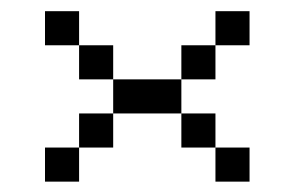

<svg xmlns="http://www.w3.org/2000/svg" viewBox="-20 -458 540 352"><path d="M437.5 -125V-187.5H375V-125ZM437.5 -375V-437.5H375V-375H312.5V-312.5H187.5V-250H125V-187.5H62.5V-125H125V-187.5H187.5V-250H312.5V-187.5H375V-250H312.5V-312.5H375V-375ZM187.5 -312.5V-375H125V-312.5ZM125 -375V-437.5H62.5V-375Z"/></svg>

Font: CalcUnifontExMono
Style: Regular
Weight: 500
Version: Version 15.0.06